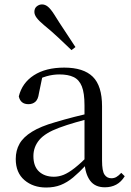

<svg xmlns="http://www.w3.org/2000/svg" viewBox="-20 -838 597 873"><path d="M189.7 14.6Q130.5 14.6 91.1 -19.1Q51.6 -52.8 51.6 -115.1Q51.6 -153.9 68.8 -184.3Q85.9 -214.6 125.4 -239Q164.9 -263.5 230.9 -282.3Q272.8 -294.9 318.8 -306.7Q364.8 -318.5 404.8 -327.7V-303.3Q364.8 -293.3 323.7 -281.5Q282.6 -269.7 248.6 -257Q185.3 -233.6 158.6 -201.7Q131.9 -169.7 131.9 -128.2Q131.9 -81.6 157.5 -58Q183.2 -34.4 225.1 -34.4Q247.6 -34.4 269.6 -43.3Q291.6 -52.2 319.7 -74.2Q347.7 -96.3 385.8 -134.4L394.5 -87.1H370.9Q339.7 -53.7 312.5 -31.1Q285.2 -8.4 256.1 3.1Q227 14.6 189.7 14.6ZM456.8 13.6Q412.1 13.6 389.8 -16.6Q367.5 -46.7 364.2 -99.7V-103.3V-359Q364.2 -415 352.1 -445.3Q339.9 -475.6 314.7 -487.6Q289.6 -499.6 250 -499.6Q221.3 -499.6 192.1 -491.4Q162.9 -483.2 129.7 -464.7L173.2 -491.9L156.8 -412.7Q153.2 -386 140.7 -375.2Q128.1 -364.3 109.4 -364.3Q73.2 -364.3 65.5 -399.7Q80.4 -461 134.1 -495.8Q187.8 -530.6 272.2 -530.6Q359.5 -530.6 401.8 -489.2Q444 -447.8 444 -354.6V-107.7Q444 -60.8 455.1 -44.2Q466.1 -27.5 486.4 -27.5Q499 -27.5 509 -33.2Q519 -38.8 531.4 -52.1L547.1 -36.7Q531.2 -10.7 508.6 1.4Q486 13.6 456.8 13.6ZM323 -624 305.1 -610.1Q274.8 -639.2 244.2 -667.9Q213.5 -696.6 180.1 -723.8Q157.2 -742.9 146.7 -757Q136.3 -771.1 136.3 -783.8Q136.3 -800.3 147.2 -809.1Q158.1 -817.9 171 -817.9Q185.1 -817.9 197.6 -807.8Q210.1 -797.8 226 -773Q250.2 -734 275.1 -696.9Q299.9 -659.9 323 -624Z"/></svg>

Font: Noto Serif SC
Style: Regular
Weight: 200
Designer: Ryoko NISHIZUKA 西塚涼子 (kana & ideographs); Frank Grießhammer (Latin, Greek & Cyrillic); Wenlong ZHANG 张文龙 (bopomofo); San
Foundry: Adobe
Version: Version 2.001;hotconv 1.1.0;makeotfexe 2.6.0